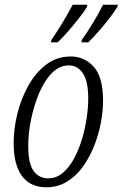

<svg xmlns="http://www.w3.org/2000/svg" viewBox="-20 -786 521 816"><path d="M177 10Q109 10 73.5 -38Q38 -86 38 -178Q38 -239 54 -303.5Q70 -368 101 -423Q132 -478 177 -512Q222 -546 281 -546Q339 -546 378.5 -502Q418 -458 418 -358Q418 -314 408.5 -263.5Q399 -213 379.5 -164.5Q360 -116 331.5 -76.5Q303 -37 264 -13.5Q225 10 177 10ZM184 -28Q219 -28 246.5 -51Q274 -74 294.5 -112Q315 -150 328.5 -195Q342 -240 348.5 -285Q355 -330 355 -367Q355 -442 332 -475Q309 -508 272 -508Q232 -508 200 -475Q168 -442 146 -389.5Q124 -337 112 -278Q100 -219 100 -167Q100 -89 123.5 -58.5Q147 -28 184 -28ZM328 -617Q351 -649 375 -688.5Q399 -728 418 -766H481L479 -757Q467 -737 445.5 -709Q424 -681 399.5 -653Q375 -625 355 -606H326ZM199 -617Q221 -649 245 -688.5Q269 -728 289 -766H351L350 -757Q338 -737 316 -709Q294 -681 269.5 -653Q245 -625 225 -606H196Z"/></svg>

Font: Noto Serif ExtraCondensed Light
Style: Italic
Weight: 300
Width: 2
Italic angle: -12°
Designer: Monotype Design Team
Foundry: Monotype Imaging Inc.
Version: Version 2.014; ttfautohint (v1.8.4.7-5d5b)